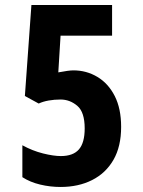

<svg xmlns="http://www.w3.org/2000/svg" viewBox="-20 -734 570 764"><path d="M221 10Q180 10 140 0.5Q100 -9 69 -29V-156Q109 -134 151 -123.5Q193 -113 222 -113Q271 -113 294 -139.5Q317 -166 317 -223Q317 -288 287.5 -313Q258 -338 221 -338Q196 -338 173.5 -334Q151 -330 134 -322L79 -352L105 -714H426V-592H221L212 -446Q233 -450 248 -452Q263 -454 272 -454Q324 -454 367.5 -428Q411 -402 436.5 -352Q462 -302 462 -229Q462 -151 431.5 -98Q401 -45 346.5 -17.5Q292 10 221 10Z"/></svg>

Font: Noto Sans Mono Condensed
Style: Bold
Weight: 700
Width: 3
Designer: Monotype Design Team
Foundry: Monotype Imaging Inc.
Version: Version 2.014